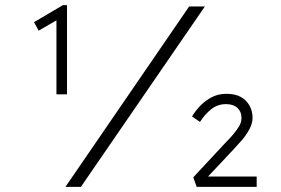

<svg xmlns="http://www.w3.org/2000/svg" viewBox="-20 -725 1092 745"><path d="M199 -359V-674L211 -653L130 -606L112 -639L224 -705H240V-359H220Q216 -359 211 -359Q206 -359 199 -359ZM234 0 714 -700H775L294 0ZM743 0 730 -37 851 -167Q870 -186 884 -202.5Q898 -219 907.5 -234.5Q917 -250 917 -268Q917 -292 901 -306.5Q885 -321 857 -321Q825 -321 800.5 -302Q776 -283 756 -252L725 -273Q739 -296 758 -315.5Q777 -335 802 -348Q827 -361 859 -361Q892 -361 914 -349Q936 -337 948 -315.5Q960 -294 960 -268Q960 -246 947.5 -223Q935 -200 917.5 -180Q900 -160 884 -143L776 -28L781 -40H976V0Z"/></svg>

Font: Lexend Peta ExtraLight
Style: Regular
Weight: 250
Version: Version 1.007